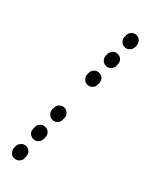

<svg xmlns="http://www.w3.org/2000/svg" viewBox="-118 -631 552 718"><g transform="rotate(20 158.0 -271.5)"><path d="M28 23Q38 28 49 24Q60 20 64 10L68 1Q73 -9 69 -20Q65 -30 55 -35Q45 -40 34 -36Q23 -32 18 -22L14 -13Q10 -3 14 8Q17 19 28 23ZM56 -84Q58 -79 62 -75Q65 -71 70 -69Q81 -64 91 -68Q102 -72 107 -82L111 -90Q116 -101 112 -112Q108 -122 97 -127Q92 -129 87 -130Q82 -130 76 -128Q71 -126 67 -122Q63 -119 61 -114L57 -105Q55 -100 54 -95Q54 -89 56 -84ZM113 -161Q118 -158 123 -158Q129 -158 134 -160Q139 -162 143 -165Q147 -169 149 -174L153 -182Q158 -193 154 -203Q150 -214 140 -219Q130 -224 119 -220Q108 -216 103 -206L99 -197Q95 -187 99 -176Q103 -165 113 -161ZM177 -345Q179 -339 182 -335Q186 -331 191 -329Q201 -324 212 -328Q223 -332 227 -342L231 -350Q233 -355 233 -360Q234 -366 232 -371Q230 -376 226 -380Q222 -384 217 -386Q207 -391 196 -387Q186 -383 181 -373L178 -366Q175 -361 175 -355Q175 -350 177 -345ZM232 -419Q237 -416 243 -416Q248 -416 253 -418Q259 -420 263 -424Q267 -427 269 -432L272 -440Q277 -450 273 -461Q269 -471 259 -476Q254 -478 249 -479Q243 -479 238 -477Q233 -475 229 -471Q225 -468 222 -463L219 -455Q214 -445 218 -434Q222 -424 232 -419ZM260 -524Q262 -519 265 -515Q269 -511 274 -509Q279 -506 284 -506Q290 -506 295 -508Q300 -510 304 -513Q308 -517 311 -522L314 -529Q316 -534 316 -540Q317 -545 315 -550Q313 -556 309 -560Q306 -564 301 -566Q290 -571 280 -567Q269 -563 264 -553L261 -545Q258 -540 258 -535Q258 -529 260 -524Z"/></g></svg>

Font: FRB American Cursive Guidelines Dotted Ultra
Style: Bold Italic
Weight: 1000
Italic angle: -25°
Version: Version 2.0;Modular Font Editor K font №1